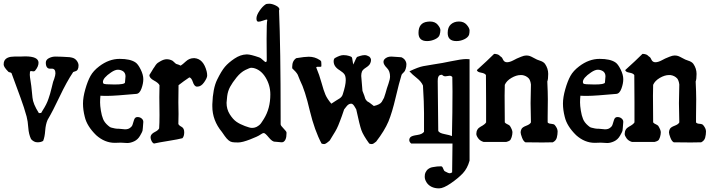

<svg xmlns="http://www.w3.org/2000/svg" viewBox="-24 -788 3911 1054"><path d="M280.3 -385.7Q280.3 -411.1 260.7 -411.1H249Q239.3 -411.1 233.4 -419.4Q227.5 -427.7 227.5 -443.8Q227.5 -460 244.6 -468.8Q261.7 -477.5 280.3 -477.5Q298.8 -477.5 314.9 -476.6Q331.1 -475.6 342.3 -475.1Q353.5 -474.6 358.4 -474.1Q363.3 -473.6 371.1 -471.7Q387.7 -467.8 397.5 -454.6Q407.2 -441.4 407.2 -428.7Q407.2 -400.4 388.7 -396.5Q380.9 -394.5 377.9 -392.6Q341.8 -338.9 303.7 -258.3Q265.6 -177.7 237.3 -129.9Q226.6 -105.5 224.1 -70.8Q221.7 -36.1 212.9 -14.6Q201.2 -6.8 181.6 -6.8Q162.1 -6.8 146.5 -24.4Q133.8 -50.8 131.3 -86.9Q128.9 -123 122.1 -148.4Q108.4 -198.2 88.9 -251L39.1 -386.7Q34.2 -390.6 29.3 -391.1Q24.4 -391.6 22.5 -393.6Q-3.9 -419.9 -3.9 -433.6Q-3.9 -447.3 0 -454.1Q11.7 -477.5 54.7 -477.5H85Q94.7 -478.5 114.3 -478.5Q187.5 -478.5 187.5 -443.4Q187.5 -422.9 168.9 -400.4Q164.1 -394.5 153.3 -397Q142.6 -399.4 140.6 -394.5Q139.6 -386.7 139.6 -377.4Q139.6 -368.2 144 -341.8Q148.4 -315.4 150.4 -290.5Q152.3 -265.6 154.3 -252Q157.2 -217.8 189.5 -167L202.1 -168Q202.1 -168.9 210 -181.6Q232.4 -215.8 242.2 -246.1L251 -273.4Q253.9 -282.2 259.3 -305.2Q264.6 -328.1 267.6 -338.9L273.4 -354.5Q280.3 -375 280.3 -385.7Z M662.1 -335 665 -369.1Q665 -386.7 652.3 -396.5Q638.7 -405.3 623 -405.3Q607.4 -405.3 585.9 -390.6Q541 -360.4 541 -337.9Q541 -334 543.9 -329.1Q548.8 -324.2 604.5 -324.2Q660.2 -324.2 662.1 -335ZM674.8 -2.9 638.7 -4.9Q626 -3.9 606.4 -3.9Q550.8 -3.9 503.9 -45.9Q453.1 -95.7 441.4 -146.5Q431.6 -184.6 431.6 -219.2Q431.6 -253.9 444.3 -298.3Q457 -342.8 472.7 -371.1Q488.3 -399.4 520.5 -423.8Q574.2 -464.8 632.8 -464.8Q691.4 -464.8 719.7 -445.3Q733.4 -436.5 748 -407.2Q762.7 -377.9 762.7 -353.5Q762.7 -329.1 752.4 -301.3Q742.2 -273.4 723.6 -272.5Q605.5 -261.7 566.9 -261.7Q528.3 -261.7 527.3 -262.7Q525.4 -243.2 525.4 -225.6Q525.4 -208 529.8 -180.7Q534.2 -153.3 542 -134.3Q549.8 -115.2 569.3 -98.6Q579.1 -88.9 589.4 -86.9Q599.6 -85 606.4 -83Q613.3 -81.1 629.9 -81.1L662.1 -78.1Q678.7 -78.1 688.5 -85Q698.2 -91.8 701.2 -97.7Q704.1 -103.5 707 -114.3Q710 -125 711.9 -129.9Q716.8 -145.5 730.5 -145.5Q744.1 -145.5 753.4 -137.7Q762.7 -129.9 762.7 -119.1V-118.2Q759.8 -76.2 758.3 -69.8Q756.8 -63.5 744.6 -42.5Q732.4 -21.5 712.4 -12.2Q692.4 -2.9 674.8 -2.9Z M956.1 -162.1 955.1 -107.4Q958 -99.6 972.7 -91.8Q987.3 -84 987.3 -62Q987.3 -40 977.5 -29.3Q956.1 -23.4 901.4 -14.6Q846.7 -5.9 821.3 0Q811.5 -3.9 805.7 -19.5Q799.8 -35.2 805.2 -45.4Q810.5 -55.7 827.1 -64Q843.8 -72.3 849.6 -83Q851.6 -111.3 851.6 -156.2L850.6 -254.9Q850.6 -294.9 851.6 -320.3Q845.7 -333 820.8 -346.2Q795.9 -359.4 795.9 -376Q800.8 -382.8 810.1 -398.9Q819.3 -415 822.3 -418L831.1 -431.6Q837.9 -440.4 842.8 -443.4L855.5 -451.2Q875 -462.9 891.6 -462.9Q908.2 -462.9 923.8 -454.1Q937.5 -441.4 940.4 -439Q943.4 -436.5 949.7 -435.1Q956.1 -433.6 967.8 -427.7Q977.5 -433.6 996.6 -451.2Q1015.6 -468.8 1040 -468.8H1043.9Q1092.8 -464.8 1110.4 -396.5Q1113.3 -385.7 1113.3 -373Q1113.3 -360.4 1096.7 -336.4Q1080.1 -312.5 1059.6 -312.5H1054.7Q1042 -315.4 1034.7 -337.9Q1027.3 -360.4 1015.6 -363.3Q983.4 -341.8 956.1 -320.3Q955.1 -273.4 955.1 -226.6Z M1440.4 -456.1Q1439.5 -483.4 1439.5 -574.7Q1439.5 -666 1443.4 -677.7Q1443.4 -680.7 1439.9 -680.7Q1436.5 -680.7 1419.9 -674.8Q1403.3 -668.9 1394.5 -668.9Q1383.8 -668.9 1383.8 -686.5Q1383.8 -704.1 1400.4 -728.5Q1417 -752.9 1433.6 -763.7Q1438.5 -767.6 1454.1 -767.6Q1469.7 -767.6 1489.7 -757.8Q1509.8 -748 1509.8 -736.3Q1509.8 -734.4 1507.8 -730.5Q1516.6 -525.4 1516.6 -145.5V-105.5Q1516.6 -98.6 1532.7 -82.5Q1548.8 -66.4 1548.8 -60.5V-55.7Q1548.8 -16.6 1529.3 -7.8Q1527.3 -6.8 1521.5 -6.8L1489.3 -9.8H1485.4Q1470.7 -9.8 1451.2 -33.7Q1431.6 -57.6 1424.3 -57.6Q1417 -57.6 1404.3 -48.3Q1391.6 -39.1 1348.6 -22.5Q1305.7 -5.9 1283.2 -5.9Q1260.7 -5.9 1251 -7.8Q1231.4 -10.7 1210 -41L1194.3 -63.5Q1141.6 -127 1141.6 -204.1V-215.8Q1144.5 -302.7 1168 -350.6Q1191.4 -398.4 1210.9 -421.4Q1230.5 -444.3 1263.2 -466.3Q1295.9 -488.3 1329.1 -489.3H1333Q1351.6 -489.3 1399.4 -472.7Q1406.2 -470.7 1418.5 -459Q1430.7 -447.3 1435.1 -447.3Q1439.5 -447.3 1440.4 -456.1ZM1366.2 -415Q1362.3 -416 1355 -416Q1347.7 -416 1322.8 -403.8Q1297.9 -391.6 1274.9 -363.3Q1252 -335 1239.3 -311.5Q1226.6 -288.1 1223.1 -259.8Q1219.7 -231.4 1219.7 -223.6Q1219.7 -188.5 1237.3 -160.6Q1254.9 -132.8 1273.9 -119.6Q1293 -106.4 1320.3 -96.2Q1347.7 -85.9 1357.9 -85.9Q1368.2 -85.9 1375 -87.9Q1381.8 -89.8 1385.3 -91.8Q1388.7 -93.8 1392.1 -96.2Q1395.5 -98.6 1397.9 -100.1Q1400.4 -101.6 1403.3 -105Q1406.2 -108.4 1407.7 -109.9Q1409.2 -111.3 1412.1 -116.2Q1415 -121.1 1416 -122.1Q1417 -123 1420.4 -128.9Q1423.8 -134.8 1424.8 -135.7Q1460 -192.4 1460 -269.5Q1460 -320.3 1433.6 -363.3Q1407.2 -406.2 1366.2 -415Z M2152.3 -475.6 2167 -474.6Q2176.8 -474.6 2179.7 -473.6Q2182.6 -471.7 2186 -470.2Q2189.5 -468.8 2197.3 -460.9Q2207 -448.2 2207 -435.1Q2207 -421.9 2203.1 -410.2Q2200.2 -398.4 2191.9 -390.6Q2183.6 -382.8 2180.7 -377.9Q2167 -334 2147.9 -252.4Q2128.9 -170.9 2108.4 -121.1Q2086.9 -70.3 2041 -10.7Q2025.4 2.9 2017.1 2.9Q2008.8 2.9 2002.9 0Q1969.7 -45.9 1960 -73.2Q1950.2 -100.6 1931.6 -187.5Q1929.7 -190.4 1924.8 -199.2Q1914.1 -218.8 1904.3 -218.8H1903.3Q1889.6 -218.8 1877.9 -203.6Q1866.2 -188.5 1865.2 -187.5Q1851.6 -146.5 1842.8 -124.5Q1834 -102.5 1833 -99.6Q1832 -95.7 1824.7 -81.5Q1817.4 -67.4 1815.9 -65.4Q1814.5 -63.5 1802.7 -43.9L1786.1 -16.6Q1764.6 2.9 1755.9 2.9Q1747.1 2.9 1741.2 0Q1703.1 -71.3 1676.8 -179.7Q1650.4 -293 1623 -346.7Q1622.1 -348.6 1616.2 -363.3Q1612.3 -373 1610.4 -377.9Q1602.5 -392.6 1580.1 -413.1V-421.9Q1580.1 -454.1 1602.5 -468.8Q1649.4 -476.6 1670.9 -476.6Q1704.1 -476.6 1730.5 -459Q1733.4 -457 1734.4 -456.5Q1735.4 -456.1 1736.8 -453.6Q1738.3 -451.2 1739.3 -450.2Q1740.2 -447.3 1740.2 -436.5V-423.8Q1737.3 -419.9 1726.1 -421.4Q1714.8 -422.9 1711.9 -418Q1729.5 -376 1741.2 -333Q1752.9 -290 1762.7 -267.6Q1772.5 -245.1 1794.9 -218.8Q1807.6 -227.5 1821.8 -236.3Q1835.9 -245.1 1840.8 -248Q1853.5 -256.8 1857.4 -269.5Q1874 -320.3 1874 -347.7Q1874 -369.1 1867.2 -379.4Q1860.4 -389.6 1840.8 -402.3Q1807.6 -421.9 1807.6 -451.2Q1807.6 -462.9 1813.5 -468.8Q1842.8 -485.4 1860.8 -485.4Q1878.9 -485.4 1892.1 -481Q1905.3 -476.6 1906.7 -474.6Q1908.2 -472.7 1909.2 -468.3Q1910.2 -463.9 1910.6 -460Q1911.1 -456.1 1912.6 -448.2Q1914.1 -440.4 1915 -433.6Q1918.9 -440.4 1921.9 -447.8Q1924.8 -455.1 1929.7 -464.8Q1934.6 -474.6 1936.5 -475.6Q1938.5 -476.6 1952.6 -481Q1966.8 -485.4 1978 -485.4Q1989.3 -485.4 2002.9 -477.5Q2012.7 -468.8 2012.7 -458.5Q2012.7 -448.2 2007.3 -438Q2002 -427.7 1984.4 -416.5Q1966.8 -405.3 1962.9 -395Q1959 -384.8 1959 -371.1L1965.8 -289.1L1975.6 -263.7Q1980.5 -251 1980.5 -248.5Q1980.5 -246.1 1985.4 -239.3Q1990.2 -233.4 1991.2 -232.4Q1999 -229.5 2028.3 -206.1Q2062.5 -213.9 2071.8 -229Q2081.1 -244.1 2084 -251Q2086.9 -257.8 2092.3 -276.4Q2097.7 -294.9 2100.1 -303.7Q2102.5 -312.5 2108.4 -328.1Q2117.2 -353.5 2117.2 -367.7Q2117.2 -381.8 2113.3 -393.6Q2109.4 -405.3 2100.6 -414.1Q2081.1 -433.6 2081.1 -448.2Q2081.1 -455.1 2085 -460.9Q2098.6 -477.5 2124 -477.5Q2132.8 -477.5 2152.3 -475.6Z M2460 -286.1 2459 -365.2Q2453.1 -372.1 2444.3 -372.1L2420.9 -369.1Q2410.2 -369.1 2402.3 -377.9L2398.4 -377Q2393.6 -377 2393.1 -376.5Q2392.6 -376 2389.2 -374.5Q2385.7 -373 2384.8 -370.6Q2383.8 -368.2 2381.8 -365.2Q2378.9 -359.4 2378.9 -342.8L2381.8 -70.3Q2385.7 -57.6 2416.5 -51.8Q2447.3 -45.9 2457 -41Q2460 -175.8 2460 -286.1ZM2375 126 2396.5 125H2397.5Q2404.3 125 2408.7 137.2Q2413.1 149.4 2418 152.3Q2437.5 163.1 2444.3 163.1Q2451.2 163.1 2458 158.2L2460 0H2233.4Q2222.7 -8.8 2222.7 -19Q2222.7 -29.3 2230.5 -36.1Q2238.3 -43 2266.1 -46.9Q2293.9 -50.8 2303.7 -64.5V-168Q2303.7 -222.7 2297.9 -318.4Q2289.1 -339.8 2263.7 -359.9Q2238.3 -379.9 2223.6 -396.5Q2272.5 -419.9 2299.3 -424.8Q2326.2 -429.7 2356.9 -434.6Q2387.7 -439.5 2404.8 -442.4Q2421.9 -445.3 2449.2 -451.2Q2509.8 -463.9 2536.1 -463.9L2553.7 -462.9V93.8Q2542 136.7 2516.6 163.6Q2491.2 190.4 2450.7 218.3Q2410.2 246.1 2386.2 246.1Q2362.3 246.1 2344.7 237.3Q2327.1 228.5 2317.4 212.9Q2307.6 197.3 2307.6 182.6Q2307.6 168 2311 160.6Q2314.5 153.3 2317.4 149.4Q2320.3 145.5 2323.2 142.6Q2326.2 139.6 2330.6 137.2Q2335 134.8 2337.9 133.3Q2340.8 131.8 2346.7 130.4Q2352.5 128.9 2355.5 128.9Q2370.1 126 2375 126ZM2481.4 -562.5Q2433.6 -562.5 2433.6 -607.4Q2433.6 -638.7 2451.2 -654.3Q2468.8 -669.9 2495.6 -669.9Q2522.5 -669.9 2538.1 -651.9Q2553.7 -633.8 2553.7 -620.6Q2553.7 -607.4 2550.8 -596.7Q2544.9 -582 2524.4 -572.3Q2503.9 -562.5 2481.4 -562.5ZM2323.2 -668.9 2335.9 -669.9Q2364.3 -669.9 2378.9 -652.3Q2393.6 -634.8 2393.6 -622.6Q2393.6 -610.4 2389.2 -596.2Q2384.8 -582 2363.8 -572.3Q2342.8 -562.5 2320.3 -562.5Q2273.4 -562.5 2273.4 -607.4Q2273.4 -663.1 2323.2 -668.9Z M2746.1 -262.7 2747.1 -116.2Q2751 -110.4 2761.2 -106Q2771.5 -101.6 2775.4 -96.7Q2789.1 -74.2 2789.1 -62Q2789.1 -49.8 2784.7 -35.2Q2780.3 -20.5 2773.4 -16.1Q2766.6 -11.7 2754.9 -8.8H2630.9Q2611.3 -14.6 2601.1 -28.8Q2590.8 -43 2590.8 -52.7Q2590.8 -80.1 2614.7 -92.8Q2638.7 -105.5 2644.5 -116.2V-227.5Q2644.5 -297.9 2643.6 -376Q2637.7 -385.7 2616.7 -389.2Q2595.7 -392.6 2593.8 -403.3Q2653.3 -457 2688.5 -492.2Q2697.3 -492.2 2702.1 -490.7Q2707 -489.3 2709 -488.8Q2710.9 -488.3 2713.9 -486.3Q2716.8 -484.4 2717.8 -483.4Q2723.6 -477.5 2728 -475.1Q2732.4 -472.7 2737.3 -460.9Q2744.1 -446.3 2759.3 -446.3Q2774.4 -446.3 2795.4 -457.5Q2816.4 -468.8 2822.8 -470.7Q2829.1 -472.7 2836.9 -476.6Q2853.5 -483.4 2864.7 -483.4Q2876 -483.4 2884.3 -480.5Q2892.6 -477.5 2905.8 -470.2Q2918.9 -462.9 2923.8 -460.9Q2928.7 -459 2939.5 -455.1Q2959 -449.2 2967.8 -437.5Q2985.4 -412.1 2985.4 -382.3Q2985.4 -352.5 2980.5 -340.8Q2983.4 -280.3 2983.4 -243.2L2982.4 -147.5V-116.2Q2986.3 -109.4 3001.5 -108.4Q3016.6 -107.4 3021.5 -101.6Q3037.1 -83 3037.1 -66.4Q3037.1 -49.8 3032.7 -32.7Q3028.3 -15.6 3010.7 -6.8Q2988.3 -5.9 2953.6 -5.9Q2918.9 -5.9 2860.4 -6.8Q2849.6 -11.7 2841.8 -32.2Q2834 -52.7 2834 -61.5Q2834 -70.3 2838.9 -80.1Q2843.8 -89.8 2864.7 -97.7Q2885.7 -105.5 2890.6 -116.2L2888.7 -221.7Q2888.7 -252 2890.6 -324.2Q2887.7 -346.7 2878.9 -357.4Q2864.3 -373 2841.8 -376H2834Q2810.5 -376 2783.7 -360.4Q2756.8 -344.7 2747.1 -322.3Q2746.1 -299.8 2746.1 -262.7Z M3296.9 -335 3299.8 -369.1Q3299.8 -386.7 3287.1 -396.5Q3273.4 -405.3 3257.8 -405.3Q3242.2 -405.3 3220.7 -390.6Q3175.8 -360.4 3175.8 -337.9Q3175.8 -334 3178.7 -329.1Q3183.6 -324.2 3239.3 -324.2Q3294.9 -324.2 3296.9 -335ZM3309.6 -2.9 3273.4 -4.9Q3260.7 -3.9 3241.2 -3.9Q3185.5 -3.9 3138.7 -45.9Q3087.9 -95.7 3076.2 -146.5Q3066.4 -184.6 3066.4 -219.2Q3066.4 -253.9 3079.1 -298.3Q3091.8 -342.8 3107.4 -371.1Q3123 -399.4 3155.3 -423.8Q3209 -464.8 3267.6 -464.8Q3326.2 -464.8 3354.5 -445.3Q3368.2 -436.5 3382.8 -407.2Q3397.5 -377.9 3397.5 -353.5Q3397.5 -329.1 3387.2 -301.3Q3377 -273.4 3358.4 -272.5Q3240.2 -261.7 3201.7 -261.7Q3163.1 -261.7 3162.1 -262.7Q3160.2 -243.2 3160.2 -225.6Q3160.2 -208 3164.6 -180.7Q3168.9 -153.3 3176.8 -134.3Q3184.6 -115.2 3204.1 -98.6Q3213.9 -88.9 3224.1 -86.9Q3234.4 -85 3241.2 -83Q3248 -81.1 3264.6 -81.1L3296.9 -78.1Q3313.5 -78.1 3323.2 -85Q3333 -91.8 3335.9 -97.7Q3338.9 -103.5 3341.8 -114.3Q3344.7 -125 3346.7 -129.9Q3351.6 -145.5 3365.2 -145.5Q3378.9 -145.5 3388.2 -137.7Q3397.5 -129.9 3397.5 -119.1V-118.2Q3394.5 -76.2 3393.1 -69.8Q3391.6 -63.5 3379.4 -42.5Q3367.2 -21.5 3347.2 -12.2Q3327.1 -2.9 3309.6 -2.9Z M3560.5 -262.7 3561.5 -116.2Q3565.4 -110.4 3575.7 -106Q3585.9 -101.6 3589.8 -96.7Q3603.5 -74.2 3603.5 -62Q3603.5 -49.8 3599.1 -35.2Q3594.7 -20.5 3587.9 -16.1Q3581.1 -11.7 3569.3 -8.8H3445.3Q3425.8 -14.6 3415.5 -28.8Q3405.3 -43 3405.3 -52.7Q3405.3 -80.1 3429.2 -92.8Q3453.1 -105.5 3459 -116.2V-227.5Q3459 -297.9 3458 -376Q3452.1 -385.7 3431.2 -389.2Q3410.2 -392.6 3408.2 -403.3Q3467.8 -457 3502.9 -492.2Q3511.7 -492.2 3516.6 -490.7Q3521.5 -489.3 3523.4 -488.8Q3525.4 -488.3 3528.3 -486.3Q3531.2 -484.4 3532.2 -483.4Q3538.1 -477.5 3542.5 -475.1Q3546.9 -472.7 3551.8 -460.9Q3558.6 -446.3 3573.7 -446.3Q3588.9 -446.3 3609.9 -457.5Q3630.9 -468.8 3637.2 -470.7Q3643.6 -472.7 3651.4 -476.6Q3668 -483.4 3679.2 -483.4Q3690.4 -483.4 3698.7 -480.5Q3707 -477.5 3720.2 -470.2Q3733.4 -462.9 3738.3 -460.9Q3743.2 -459 3753.9 -455.1Q3773.4 -449.2 3782.2 -437.5Q3799.8 -412.1 3799.8 -382.3Q3799.8 -352.5 3794.9 -340.8Q3797.9 -280.3 3797.9 -243.2L3796.9 -147.5V-116.2Q3800.8 -109.4 3815.9 -108.4Q3831.1 -107.4 3835.9 -101.6Q3851.6 -83 3851.6 -66.4Q3851.6 -49.8 3847.2 -32.7Q3842.8 -15.6 3825.2 -6.8Q3802.7 -5.9 3768.1 -5.9Q3733.4 -5.9 3674.8 -6.8Q3664.1 -11.7 3656.2 -32.2Q3648.4 -52.7 3648.4 -61.5Q3648.4 -70.3 3653.3 -80.1Q3658.2 -89.8 3679.2 -97.7Q3700.2 -105.5 3705.1 -116.2L3703.1 -221.7Q3703.1 -252 3705.1 -324.2Q3702.1 -346.7 3693.4 -357.4Q3678.7 -373 3656.2 -376H3648.4Q3625 -376 3598.1 -360.4Q3571.3 -344.7 3561.5 -322.3Q3560.5 -299.8 3560.5 -262.7Z"/></svg>

Font: Essays1743
Style: Medium
Weight: 500
Designer: Based on the typeface in a 1743 English translation of the essays of Montaigne.  PostScript/TrueType font designed by Jo
Version: Version 002.100